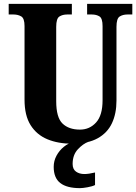

<svg xmlns="http://www.w3.org/2000/svg" viewBox="-20 -734 705 994"><path d="M354 10Q281 10 225.5 -13Q170 -36 138.5 -86Q107 -136 107 -218V-599Q107 -639 90 -649Q73 -659 50 -659H25V-714H352V-659H328Q304 -659 287.5 -648.5Q271 -638 271 -595V-210Q271 -126 303.5 -94.5Q336 -63 394 -63Q444 -63 477.5 -100Q511 -137 511 -215V-599Q511 -639 495 -649Q479 -659 455 -659H431V-714H665V-659H640Q616 -659 599.5 -648.5Q583 -638 583 -595V-213Q583 -146 559.5 -96Q536 -46 485.5 -18Q435 10 354 10ZM394 240Q326 240 292 213.5Q258 187 258 130Q258 99 272.5 72Q287 45 310.5 26Q334 7 361 0H438Q410 10 383 39Q356 68 356 115Q356 142 373.5 154.5Q391 167 417 167Q439 167 472 159V224Q458 231 433 235.5Q408 240 394 240Z"/></svg>

Font: Noto Serif Armenian Condensed ExtraBold
Style: Regular
Weight: 800
Width: 3
Designer: Monotype Design Team
Foundry: Monotype Imaging Inc.
Version: Version 2.008; ttfautohint (v1.8.4.7-5d5b)